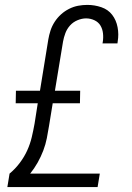

<svg xmlns="http://www.w3.org/2000/svg" viewBox="-20 -763 540 783"><path d="M10 0 19 -55Q42 -74 60.5 -98.5Q79 -123 91 -149.5Q103 -176 109.5 -203.5Q116 -231 121 -259L134 -342H44L45 -393H143L177 -602Q180 -620 186 -638.5Q192 -657 203 -674Q214 -691 229 -704.5Q244 -718 262 -727Q280 -736 298.5 -739.5Q317 -743 336 -743Q366 -743 393.5 -733.5Q421 -724 437.5 -702.5Q454 -681 459.5 -652Q465 -623 460 -594L459 -586H398L399 -591Q402 -609 400 -627Q398 -645 389.5 -659Q381 -673 365 -680.5Q349 -688 331 -688Q314 -688 296 -680.5Q278 -673 265.5 -659Q253 -645 246.5 -627.5Q240 -610 237 -593L204 -393H307L306 -342H195L180 -250Q176 -225 171 -199.5Q166 -174 156.5 -149Q147 -124 133.5 -100Q120 -76 103 -55H387L378 0Z"/></svg>

Font: Iosevka Light
Style: Italic
Weight: 300
Italic angle: -9°
Monospace: yes
Designer: Belleve Invis
Foundry: Belleve Invis
Version: Version 32.5.0; ttfautohint (v1.8.4)